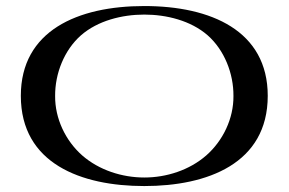

<svg xmlns="http://www.w3.org/2000/svg" viewBox="-20 -615 956 636"><path d="M458 -595C458 -595 458 -595 458 -595C457.9 -595 457.9 -595 457.9 -595C237.3 -595 49 -513.3 49 -297.6C49 -72.9 249.3 1.3 457.9 1.3C457.9 1.3 457.9 1.3 458 1.3C458 1.3 458 1.3 458 1.3C666.6 1.3 866.9 -72.9 866.9 -297.6C866.9 -513.3 678.7 -595 458 -595ZM663.3 -100.2C607.4 -51.4 531.6 -27 458 -27C384.4 -27 308.4 -51.3 252.5 -100C197.2 -148.7 162 -222 162.6 -296.8C162 -371.7 192.9 -449.2 248.2 -498C304.1 -546.7 384.3 -566.7 458 -566.7C531.6 -566.7 611.9 -546.8 667.8 -498.1C723.1 -449.4 753.9 -371.7 753.3 -296.8C753.9 -222 718.6 -148.9 663.3 -100.2Z"/></svg>

Font: Novoposelensky
Style: Regular
Weight: 400
Designer: Sasha Pavljenko
Version: Version 1.002;Fontself Maker 3.5.4